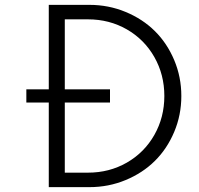

<svg xmlns="http://www.w3.org/2000/svg" viewBox="-20 -770 817 790"><path d="M180.7 -348.1H88.4V-402.3H180.7V-750H347.7Q426.8 -750 496.8 -720.9Q566.9 -691.9 617.2 -642.1Q667.5 -592.3 696.8 -522.7Q726.1 -453.1 726.1 -375Q726.1 -296.9 696.8 -227.3Q667.5 -157.7 617.2 -107.9Q566.9 -58.1 496.8 -29.1Q426.8 0 347.7 0H180.7ZM432.6 -348.1H246.6V-59.6H342.3Q429.7 -59.6 501.7 -100.8Q573.7 -142.1 615 -214.6Q656.2 -287.1 656.2 -375Q656.2 -462.9 615 -535.4Q573.7 -607.9 501.7 -649.2Q429.7 -690.4 342.3 -690.4H246.6V-402.3H432.6Z"/></svg>

Font: Spartan MB
Style: Regular
Weight: 400
Designer: Matt Bailey, Mirko Velimirovic
Foundry: Matt Bailey
Version: Version 1.005